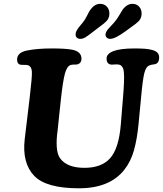

<svg xmlns="http://www.w3.org/2000/svg" viewBox="-20 -967 856 1009"><path d="M474.6 -804.2Q443.4 -779.8 429.4 -771.2Q415.5 -762.7 401.9 -762.7Q390.1 -762.7 383.3 -769.8Q376.5 -776.9 377.4 -787.6Q377.4 -791 378.4 -794.7Q379.4 -798.3 380.4 -801Q381.3 -803.7 384 -808.1Q386.7 -812.5 388.2 -814.9Q389.6 -817.4 393.8 -822.8Q397.9 -828.1 399.9 -830.3Q401.9 -832.5 407.2 -839.1Q412.6 -845.7 415 -848.6Q427.2 -863.3 438.2 -886Q449.2 -908.7 454.6 -915.5Q477.5 -946.8 506.3 -946.8Q528.8 -946.8 542.5 -931.2Q556.2 -915.5 554.7 -891.6Q553.7 -870.1 538.6 -855Q531.7 -848.1 522.5 -840.8Q513.2 -833.5 499 -823Q484.9 -812.5 474.6 -804.2ZM641.6 -804.2Q585.4 -762.7 559.1 -762.7Q547.4 -762.7 540.5 -769.8Q533.7 -776.9 534.7 -787.6Q535.2 -793.9 539.6 -801.8Q543.9 -809.6 548.8 -814.9Q553.7 -820.3 563.7 -831.1Q573.7 -841.8 579.6 -848.6Q593.8 -864.3 607.2 -887.7Q620.6 -911.1 624 -915.5Q647 -946.8 676.3 -946.8Q698.2 -946.8 711.9 -931.2Q725.6 -915.5 724.1 -891.6Q723.1 -870.1 708 -855Q701.2 -848.1 691.7 -840.8Q682.1 -833.5 666.7 -822.5Q651.4 -811.5 641.6 -804.2ZM720.7 -446.8 708 -314.5Q700.7 -237.3 684.1 -177.5Q667.5 -117.7 632.8 -74.2Q556.2 22.5 395 22.5Q223.1 22.5 160.2 -42.5Q95.2 -109.9 109.9 -236.3L136.2 -455.6Q149.4 -566.4 147.5 -590.8Q145.5 -617.7 128.4 -623.5Q125.5 -625 122.1 -625.5Q115.2 -626.5 101.8 -626.2Q88.4 -626 85.4 -627.4Q69.8 -631.8 69.8 -653.8Q69.8 -690.4 120.1 -701.2Q174.3 -712.4 252.4 -712.4Q324.2 -712.4 357.4 -706.1Q408.2 -696.8 408.2 -658.2Q408.2 -636.2 389.2 -629.4Q384.3 -627.4 372.1 -627.7Q359.9 -627.9 351.1 -625.5Q331.5 -618.7 321 -579.6Q310.5 -540.5 299.8 -443.4L282.2 -276.4Q275.9 -233.4 278.3 -194.8Q280.8 -156.2 295.4 -135.7Q331.5 -85 423.8 -85Q512.2 -85 557.1 -133.8Q605 -185.1 615.2 -316.4L626 -448.7Q628.4 -477.1 629.6 -496.1Q630.9 -515.1 631.6 -533.9Q632.3 -552.7 632.1 -564.5Q631.8 -576.2 630.9 -587.4Q629.9 -598.6 627.7 -605Q625.5 -611.3 621.8 -616.5Q618.2 -621.6 613.5 -624.3Q608.9 -627 602.5 -627.9Q593.3 -629.4 578.6 -627.9Q564 -626.5 559.1 -628.4Q540 -633.8 540 -659.2Q540 -684.6 576.4 -698.5Q612.8 -712.4 686.5 -712.4Q719.7 -712.4 741.7 -710.7Q763.7 -709 781.7 -703.9Q799.8 -698.7 808.1 -689.2Q816.4 -679.7 816.4 -665Q816.4 -639.2 800.8 -631.8Q796.4 -629.4 785.4 -628.2Q774.4 -627 765.6 -623.5Q747.1 -617.2 738.3 -582.3Q729.5 -547.4 720.7 -446.8Z"/></svg>

Font: Cooper*
Style: Bold Italic
Weight: 700
Italic angle: -7°
Designer: Owen Earl
Foundry: indestructible type*
Version: Version 0.001